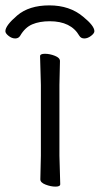

<svg xmlns="http://www.w3.org/2000/svg" viewBox="-55 -684 371 714"><path d="M-35 -568Q-35 -589 9 -626.5Q53 -664 128.5 -664Q204 -664 254 -622Q296 -588 296 -568Q296 -560 283.5 -550.5Q271 -541 258.5 -541Q246 -541 240 -551Q209 -605 130 -605Q92 -605 65 -593.5Q38 -582 20 -551Q14 -541 1.5 -541Q-11 -541 -23 -550.5Q-35 -560 -35 -568ZM95 -17 97 -105V-368L94 -475Q94 -484 112 -484Q130 -484 149 -476.5Q168 -469 168 -457L166 -368V-105L169 1Q169 10 151.5 10Q134 10 114.5 2.5Q95 -5 95 -17Z"/></svg>

Font: Fusion Kai T
Style: Regular
Weight: 400
Designer: Fontworks Inc.
Version: Version 24.134;May 13, 2024